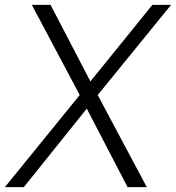

<svg xmlns="http://www.w3.org/2000/svg" viewBox="-50 -770 724 790"><path d="M475 0 307 -323 48 0H-30L278 -379L81 -750H158L322 -435L577 -750H654L352 -379L554 0Z"/></svg>

Font: Oakes Grotesk Light
Style: Italic
Weight: 300
Italic angle: -8°
Designer: Samuel Oakes
Foundry: Samuel Oakes
Version: Version 1.000;PS 001.000;hotconv 1.0.88;makeotf.lib2.5.64775